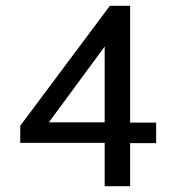

<svg xmlns="http://www.w3.org/2000/svg" viewBox="-20 -644 590 664"><path d="M342 0V-150H50V-209L360 -624H430V-220H520V-149H430V0ZM149 -221H342V-483Z"/></svg>

Font: Inconsolata SemiExpanded Medium
Style: Regular
Weight: 500
Width: 6
Monospace: yes
Designer: Raph Levien, Cyreal, Brenton Simpson
Foundry: Raph Levien, Cyreal, Google
Version: Version 3.001; ttfautohint (v1.8.2.53-6de2)